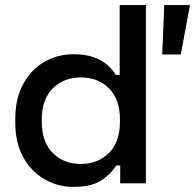

<svg xmlns="http://www.w3.org/2000/svg" viewBox="-20 -720 766 754"><path d="M40 -239V-254Q40 -333 71 -390Q102 -447 154 -477Q206 -507 268 -507Q316 -507 348.5 -495Q381 -483 402 -464.5Q423 -446 434 -426H450V-700H553V0H452V-70H436Q417 -38 378.5 -12Q340 14 268 14Q207 14 155 -16Q103 -46 71.5 -102.5Q40 -159 40 -239ZM451 -242V-251Q451 -330 408 -373Q365 -416 297 -416Q231 -416 187.5 -373Q144 -330 144 -251V-242Q144 -162 187.5 -119Q231 -76 297 -76Q364 -76 407.5 -119Q451 -162 451 -242ZM617 -506 625 -700H726L690 -506Z"/></svg>

Font: Space Grotesk Frontify Medium
Style: Regular
Weight: 500
Designer: Florian Karsten
Version: Version 2.000